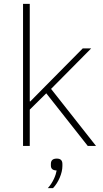

<svg xmlns="http://www.w3.org/2000/svg" viewBox="-20 -760 539 1000"><path d="M100 -740H135V-232H138L218 -313L411 -508H455L246 -297L480 0H437L221 -274L135 -189V0H100ZM276 66C295 66 305 75 305 94V105C305 142 284 191 256 220H229C257 189 271 152 275 128C252 127 245 117 245 102V94C245 75 255 66 276 66Z"/></svg>

Font: Plexus Sans ExtraLight
Style: Regular
Weight: 250
Version: Version 2.001;PS 002.001;hotconv 1.0.70;makeotf.lib2.5.58329